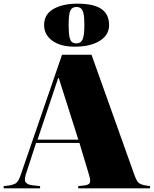

<svg xmlns="http://www.w3.org/2000/svg" viewBox="-30 -1029 840 1049"><path d="M-10 0V-12L22 -16Q41 -19 55.5 -27Q70 -35 83 -73L309 -730H470L703 -77Q715 -43 725 -32.5Q735 -22 760 -17L790 -12V0H397V-12L431 -16Q456 -19 461 -30.5Q466 -42 456 -75L404 -248H167L111 -76Q101 -44 111 -32Q121 -20 146 -17L189 -12V0ZM175 -266H398L291 -603H288ZM378 -774Q301 -774 256 -806.5Q211 -839 211 -892Q211 -951 262 -980Q313 -1009 393 -1009Q482 -1009 524 -980Q566 -951 566 -892Q566 -837 514.5 -805.5Q463 -774 378 -774ZM388 -792Q410 -792 420.5 -812Q431 -832 431 -893Q431 -935 426 -956Q421 -977 411 -984Q401 -991 387 -991Q364 -991 354.5 -971.5Q345 -952 345 -893Q345 -850 349.5 -828Q354 -806 363.5 -799Q373 -792 388 -792Z"/></svg>

Font: Literata 72pt Black
Style: Regular
Weight: 900
Designer: Latin by Veronika Burian and Jose Scaglione. Greek by Irene Vlachou. Cyrillic by Vera Evstafieva.
Foundry: TypeTogether
Version: Version 3.002